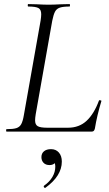

<svg xmlns="http://www.w3.org/2000/svg" viewBox="-20 -645 536 941"><path d="M12 -12Q44 -12 60 -17Q76 -22 84 -36.5Q92 -51 97 -81L179 -544Q182 -564 182 -575Q182 -598 168.5 -605.5Q155 -613 118 -613Q116 -613 116 -619Q116 -625 118 -625L160 -624Q196 -622 218 -622Q241 -622 279 -624L321 -625Q323 -625 323 -619Q323 -613 321 -613Q289 -613 273 -607.5Q257 -602 249.5 -587.5Q242 -573 236 -543L155 -85Q152 -67 152 -55Q152 -34 165 -26.5Q178 -19 212 -19H313Q368 -19 404.5 -53Q441 -87 465 -152Q465 -154 469 -154Q472 -154 475 -152.5Q478 -151 477 -150Q455 -77 445 -15Q443 -7 439.5 -3.5Q436 0 429 0H12Q10 0 10 -6Q10 -12 12 -12ZM201 276Q197 276 195 271.5Q193 267 196 265Q223 246 237 222Q251 198 251 172Q251 156 244.5 147.5Q238 139 229 137L257 127Q258 145 248.5 154.5Q239 164 223 164Q204 164 193.5 153Q183 142 183 125Q183 107 195.5 96.5Q208 86 230 86Q254 86 268.5 102.5Q283 119 283 147Q283 217 203 275Z"/></svg>

Font: Cormorant Garamond
Style: Italic
Weight: 400
Italic angle: -10°
Designer: Christian Thalmann (Catharsis Fonts)
Foundry: Catharsis Fonts
Version: Version 4.000